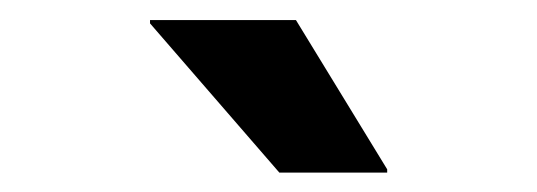

<svg xmlns="http://www.w3.org/2000/svg" viewBox="-20 -736 540 193"><path d="M260.8 -562.5 130.8 -712.5V-715.8H277.5L369.2 -565.8V-562.5Z"/></svg>

Font: Funnel Sans
Style: Bold
Weight: 700
Designer: NORD ID, Kristian Moeller
Foundry: Dicotype
Version: Version 1.000